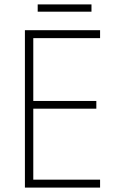

<svg xmlns="http://www.w3.org/2000/svg" viewBox="-20 -851 530 871"><path d="M395 -831H151V-798H395ZM434 0V-36H131V-358H417V-393H131V-678H434V-714H93V0Z"/></svg>

Font: Noto Sans Lao UI SemCond ExtLt
Style: Regular
Weight: 200
Width: 4
Designer: Monotype Design Team
Foundry: Monotype Imaging Inc.
Version: Version 2.000